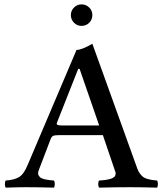

<svg xmlns="http://www.w3.org/2000/svg" viewBox="-20 -859 750 881"><path d="M266.1 -283.2H435.1L345.2 -543H338.9L241.2 -295.9Q238.3 -288.6 243.9 -285.9Q249.5 -283.2 266.1 -283.2ZM212.9 -222.2 158.2 -79.1Q155.3 -71.8 154.8 -65.4Q154.3 -59.1 157 -54.7Q159.7 -50.3 162.8 -46.6Q166 -43 172.4 -40.5Q178.7 -38.1 184.1 -36.6Q189.5 -35.2 198 -33.9Q206.5 -32.7 212.2 -32Q217.8 -31.2 227.1 -30.8Q231.4 -26.4 231.4 -14.4Q231.4 -2.4 227.1 2Q152.8 0 98.1 0Q66.4 0 6.8 2Q2.4 -2.4 2.4 -14.4Q2.4 -26.4 6.8 -30.8Q45.4 -33.2 67.4 -46.4Q89.4 -59.6 106.9 -102.1L331.1 -629.9Q355 -629.9 403.8 -658.2L609.9 -85.9Q614.7 -71.8 622.6 -61.8Q630.4 -51.8 637.2 -46.6Q644 -41.5 657 -37.8Q669.9 -34.2 677 -33.2Q684.1 -32.2 700.2 -30.8Q704.6 -26.4 704.6 -14.4Q704.6 -2.4 700.2 2Q627.9 0 579.1 0Q509.3 0 435.1 2Q430.7 -2.4 430.7 -14.4Q430.7 -26.4 435.1 -30.8Q443.4 -31.2 449.2 -31.7Q455.1 -32.2 462.6 -33.2Q470.2 -34.2 475.3 -35.4Q480.5 -36.6 486.8 -38.3Q493.2 -40 496.3 -42Q499.5 -43.9 503.9 -46.9Q508.3 -49.8 508.8 -53.5Q509.3 -57.1 510.5 -61.8Q511.7 -66.4 508.8 -71.8L452.1 -238.8H248Q230.5 -238.8 223.6 -235.4Q216.8 -231.9 212.9 -222.2ZM305.2 -790Q305.2 -810.1 319.6 -824.5Q334 -838.9 354 -838.9Q375 -838.9 389.4 -824.5Q403.8 -810.1 403.8 -790Q403.8 -769 389.4 -754.6Q375 -740.2 354 -740.2Q334 -740.2 319.6 -754.6Q305.2 -769 305.2 -790Z"/></svg>

Font: Common Serif Medium
Style: Regular
Weight: 500
Designer: Philipp H. Poll, Khaled Hosny
Foundry: Stefan Peev, Context Ltd.
Version: Version 1.026